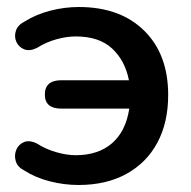

<svg xmlns="http://www.w3.org/2000/svg" viewBox="-20 -518 546 548"><path d="M204 10Q163 10 122 -0.5Q81 -11 50 -31Q30 -41 25 -58Q20 -75 26.5 -90.5Q33 -106 48.5 -112.5Q64 -119 86 -108Q111 -92 141 -83.5Q171 -75 196 -75Q260 -75 299.5 -109Q339 -143 349 -208H155Q108 -208 108 -248Q108 -289 155 -289H348Q337 -345 300 -379.5Q263 -414 196 -414Q171 -414 141.5 -406Q112 -398 85 -381Q64 -371 48.5 -377.5Q33 -384 26.5 -399Q20 -414 25.5 -430.5Q31 -447 51 -457Q83 -477 123.5 -487.5Q164 -498 205 -498Q323 -498 391.5 -430.5Q460 -363 460 -247Q460 -168 429 -110.5Q398 -53 340.5 -21.5Q283 10 204 10Z"/></svg>

Font: Chiron GoRound TC M
Style: Regular
Weight: 500
Designer: Ryoko NISHIZUKA 西塚涼子 (kana, bopomofo & ideographs); Paul D. Hunt (Latin, Greek & Cyrillic); Sandoll Communications 산돌커뮤니
Foundry: Adobe
Version: Version 1.000;hotconv 1.1.1;makeotfexe 2.6.0